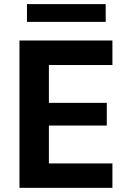

<svg xmlns="http://www.w3.org/2000/svg" viewBox="-20 -904 582 924"><path d="M488.6 -884.2H109.8V-798.7H488.6ZM521 -117.5H215.3V-299.8H493.9V-409H215.3V-591.1H521V-709.1H73.7V0H521Z"/></svg>

Font: Estedad VF
Style: Regular
Weight: 100
Designer: Amin Abedi
Version: Version 7.3